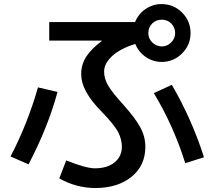

<svg xmlns="http://www.w3.org/2000/svg" viewBox="-20 -864 1040 950"><path d="M741.2 -403.3 830.1 -444.3Q929.7 -273.4 989.3 -85.9L896.5 -56.6Q839.8 -239.3 741.2 -403.3ZM168 -431.6 264.6 -409.2Q216.8 -232.4 121.1 -50.8L32.2 -89.8Q116.2 -251 168 -431.6ZM780.3 -557.6Q737.3 -557.6 701.2 -582Q665 -607.4 649.4 -646.5Q578.1 -625 536.1 -587.9Q495.1 -549.8 495.1 -509.8Q495.1 -475.6 514.6 -441.4Q538.1 -402.3 587.9 -348.6Q651.4 -277.3 673.8 -234.4Q699.2 -188.5 699.2 -137.7Q699.2 -44.9 630.9 10.7Q563.5 65.4 454.1 66.4Q357.4 66.4 273.4 18.6L307.6 -70.3Q405.3 -31.2 449.2 -31.2Q509.8 -31.2 545.9 -59.6Q583 -89.8 583 -137.7Q583 -173.8 564.5 -210.9Q543 -249 488.3 -305.7Q431.6 -362.3 406.2 -410.2Q381.8 -454.1 381.8 -500Q381.8 -543.9 406.2 -583Q431.6 -622.1 483.4 -661.1L482.4 -663.1H223.6V-754.9H648.4Q665 -795.9 700.2 -819.3Q738.3 -844.7 780.3 -843.8Q838.9 -843.8 880.9 -801.8Q922.9 -759.8 922.9 -700.7Q922.9 -641.6 880.9 -599.6Q838.9 -557.6 780.3 -557.6ZM827.1 -748Q808.6 -766.6 780.3 -766.6Q752 -766.6 732.9 -747.6Q713.9 -728.5 713.9 -700.7Q713.9 -672.9 733.4 -654.3Q752.9 -634.8 779.8 -634.3Q806.6 -633.8 826.7 -653.8Q846.7 -673.8 846.7 -700.7Q846.7 -727.5 827.1 -748Z"/></svg>

Font: RobotoJAA
Style: Medium
Weight: 500
Version: Version 2.05; 2016-11-05